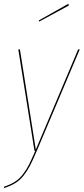

<svg xmlns="http://www.w3.org/2000/svg" viewBox="-31 -770 427 981"><path d="M317.9 -750.5 321.3 -742.2 169.4 -659.7 167 -665.5ZM376.5 -517.6 157.2 0.5Q136.7 48.3 122.6 75.9Q108.4 103.5 89.4 127.4Q70.3 151.4 47.1 165.5Q23.9 179.7 -10.3 190.9L-10.7 184.1Q22.5 172.9 44.4 159.2Q66.4 145.5 85 121.8Q103.5 98.1 116.5 72.5Q129.4 46.9 149.4 0H145L62.5 -517.6H70.8L151.9 -5.4L368.2 -517.6Z"/></svg>

Font: Fira Sans Compressed Eight
Style: Italic
Weight: 100
Width: 3
Italic angle: -8°
Designer: Carrois Corporate & Edenspiekermann AG
Foundry: Carrois Corporate GbR & Edenspiekermann AG
Version: Version 4.203;PS 004.203;hotconv 1.0.88;makeotf.lib2.5.64775